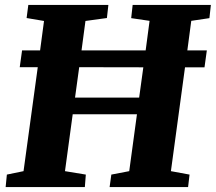

<svg xmlns="http://www.w3.org/2000/svg" viewBox="-20 -763 880 783"><path d="M3 0 8 -51 76 -65 134 -489H60.5L70 -557.5H143.5L159.5 -677.5L88.5 -689.5L95.5 -743H422L416 -689.5L328.5 -677.5L312.5 -557.5H574L590 -678L515 -689L521 -743H840L834 -689L760 -678L744 -557.5H823.5L814 -488.5H734.5L677 -65L753 -51L747 0H427L434 -51L507 -65L538.5 -297H276.5L245 -65L330 -51L326 0ZM286 -365H547.5L564.5 -488.5L303 -489Z"/></svg>

Font: Merriweather Light 18pt Black
Style: Italic
Weight: 900
Italic angle: -7.8°
Version: Version 2.101